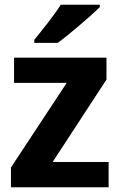

<svg xmlns="http://www.w3.org/2000/svg" viewBox="-20 -786 504 806"><path d="M399 -766H235C207 -721 154 -656 124 -619V-606H222C271 -641 361 -719 399 -756ZM436 0V-106H201L427 -452V-544H39V-438H260L26 -83V0Z"/></svg>

Font: Noto Sans Display
Style: Bold
Weight: 700
Designer: Monotype Design Team
Foundry: Monotype Imaging Inc.
Version: Version 1.900